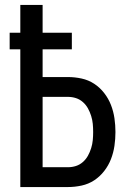

<svg xmlns="http://www.w3.org/2000/svg" viewBox="-20 -755 540 775"><path d="M62 0V-556H19V-623H62V-735H152V-623H270V-556H152V-444H254Q282 -444 309.5 -438Q337 -432 360 -417Q383 -402 400.5 -379.5Q418 -357 428 -331Q438 -305 442 -277.5Q446 -250 446 -222Q446 -194 442 -166.5Q438 -139 428 -113Q418 -87 400.5 -64.5Q383 -42 360 -27Q337 -12 309.5 -6Q282 0 254 0ZM254 -80Q271 -80 286.5 -85Q302 -90 314.5 -101Q327 -112 335 -126.5Q343 -141 348 -157Q353 -173 354.5 -189.5Q356 -206 356 -222Q356 -239 354.5 -255Q353 -271 348 -287Q343 -303 335 -317.5Q327 -332 314.5 -343Q302 -354 286.5 -359Q271 -364 254 -364H152V-80Z"/></svg>

Font: Iosevka SS04 Medium
Style: Regular
Weight: 500
Monospace: yes
Designer: Belleve Invis
Foundry: Belleve Invis
Version: Version 19.0.0; ttfautohint (v1.8.4)